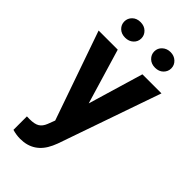

<svg xmlns="http://www.w3.org/2000/svg" viewBox="-288 -797 1078 1078"><g transform="rotate(45 251.0 -258.0)"><path d="M1.5 0ZM251.5 -199.7 349.1 -528.3H500.5L288.1 82L276.4 109.9Q229 213.4 120.1 213.4Q89.4 213.4 57.6 204.1V97.2L79.1 97.7Q119.1 97.7 138.9 85.4Q158.7 73.2 169.9 44.9L186.5 1.5L1.5 -528.3H153.3ZM202.6 -666.5Q202.6 -640.6 183.6 -622.8Q164.6 -605 134.8 -605Q104.5 -605 85.9 -623Q67.4 -641.1 67.4 -666.5Q67.4 -691.9 85.9 -710.2Q104.5 -728.5 134.8 -728.5Q165 -728.5 183.8 -710.2Q202.6 -691.9 202.6 -666.5ZM305.2 -666.5Q305.2 -692.9 325 -710.7Q344.7 -728.5 373 -728.5Q401.9 -728.5 421.1 -710.4Q440.4 -692.4 440.4 -666.5Q440.4 -641.1 421.9 -622.8Q403.3 -604.5 373 -604.5Q342.8 -604.5 324 -622.8Q305.2 -641.1 305.2 -666.5Z"/></g></svg>

Font: Roboto
Style: Bold
Weight: 700
Designer: Google
Version: Version 2.134; 2016; ttfautohint (v1.6)